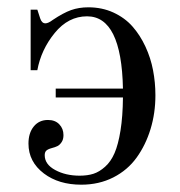

<svg xmlns="http://www.w3.org/2000/svg" viewBox="-20 -489 488 520"><path d="M63 -462.9H81.1L88.9 -439Q93.3 -425.8 103 -425.8Q110.8 -425.8 123 -435.1Q151.4 -454.1 172.6 -461.7Q193.8 -469.2 219.2 -469.2Q256.3 -469.2 287.1 -455.1Q317.9 -440.9 338.6 -417.5Q359.4 -394 373.8 -363Q388.2 -332 394.5 -298.8Q400.9 -265.6 400.9 -231Q400.9 -182.6 387.7 -139.4Q374.5 -96.2 350.1 -62.3Q325.7 -28.3 286.9 -8.5Q248 11.2 200.2 11.2Q139.2 11.2 99.1 -19Q57.1 -50.8 57.1 -100.1Q57.1 -128.9 71.5 -146.5Q85.9 -164.1 109.9 -164.1Q129.4 -164.1 140.6 -152.3Q151.9 -140.6 151.9 -123Q151.9 -111.3 146.7 -103.8Q141.6 -96.2 135.5 -93.3Q129.4 -90.3 120.1 -87.9Q109.4 -85 105.2 -80.8Q101.1 -76.7 101.1 -68.8Q101.1 -43.9 129.4 -28.6Q157.7 -13.2 195.8 -13.2Q216.8 -13.2 232.9 -18.3Q249 -23.4 264.6 -37.4Q280.3 -51.3 290.3 -74.5Q300.3 -97.7 306.4 -135.7Q312.5 -173.8 313 -225.1H130.9V-249H313Q309.1 -444.8 215.8 -444.8Q165 -444.8 128.2 -399.7Q91.3 -354.5 81.1 -298.8H63Z"/></svg>

Font: Flanker Steampunk
Style: Regular
Weight: 400
Designer: Alexey Kryukov, Leonardo Di Lena
Foundry: Alexey Kryukov, Leonardo Di Lena
Version: 1.210